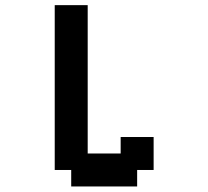

<svg xmlns="http://www.w3.org/2000/svg" viewBox="-20 -832 790 728"><path d="M250 -125V-187.5H187.5V-812.5H312.5V-250H437.5V-312.5H562.5V-187.5H500V-125Z"/></svg>

Font: Better VCR
Style: Regular
Weight: 400
Designer: artdzyk
Foundry: https://fontstruct.com
Version: Version 1.0